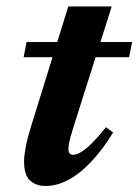

<svg xmlns="http://www.w3.org/2000/svg" viewBox="-20 -574 437 606"><path d="M54.5 -393.5 64 -441.5H397L387.5 -393.5ZM213.5 -178Q206 -154 202 -139.8Q198 -125.5 197 -117.2Q196 -109 196 -103.5Q196 -93.5 200 -89.5Q204 -85.5 211.5 -85.5Q221.5 -85.5 236.2 -94.2Q251 -103 270.5 -122.5Q290 -142 314.5 -172.5L337 -156Q307.5 -108 279 -75.8Q250.5 -43.5 223.8 -24Q197 -4.5 172.2 4.2Q147.5 13 124.5 13Q94 13 75 -4Q56 -21 56 -65.5Q56 -83 61.2 -110.8Q66.5 -138.5 78 -175L195.5 -553.5H332.5Z"/></svg>

Font: Newsreader 24pt
Style: Bold Italic
Weight: 700
Italic angle: -17°
Designer: Hugues Gentile
Foundry: Production Type
Version: Version 1.003